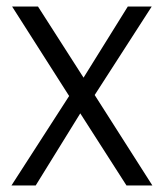

<svg xmlns="http://www.w3.org/2000/svg" viewBox="-20 -566 500 586"><path d="M366 0 225 -220 89 0H15L191 -273L17 -546H96L235 -329L370 -546H443L269 -276L445 0Z"/></svg>

Font: Poppins-tnum Light
Style: Regular
Weight: 300
Designer: Ninad Kale (Devanagari), Jonny Pinhorn (Latin)
Foundry: Indian Type Foundry
Version: Version 4.004